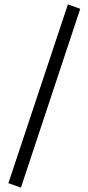

<svg xmlns="http://www.w3.org/2000/svg" viewBox="-20 -767 401 871"><path d="M288 -747 18 64 75 84 344 -727Z"/></svg>

Font: Unageo Variable
Style: Regular
Weight: 300
Designer: Richard Sepsi
Foundry: Richard Sepsi
Version: Version 2.200